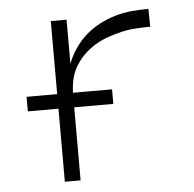

<svg xmlns="http://www.w3.org/2000/svg" viewBox="-44 -587 638 631"><g transform="rotate(-5 275.0 -271.0)"><path d="M145 0V-530H197V-385Q207 -411 223 -434.5Q239 -458 260 -476.5Q281 -495 306 -508Q331 -521 358 -529Q385 -537 412.5 -539.5Q440 -542 468 -542L469 -483Q445 -483 421 -481.5Q397 -480 373.5 -474.5Q350 -469 327.5 -461Q305 -453 284.5 -440.5Q264 -428 247 -411Q230 -394 218 -373Q206 -352 201.5 -328.5Q197 -305 197 -281V0ZM326 -241H44V-289H326Z"/></g></svg>

Font: Lode Dark
Style: Regular
Weight: 400
Monospace: yes
Designer: Belleve Invis
Foundry: Belleve Invis
Version: Version 29.2.0; ttfautohint (v1.8.3)